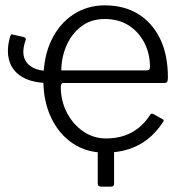

<svg xmlns="http://www.w3.org/2000/svg" viewBox="-20 -560 691 717"><path d="M207 -235Q207 -184 229.5 -140Q252 -96 290.5 -69.5Q329 -43 376 -43Q430 -43 471 -65Q512 -87 540 -130Q543 -135 545.5 -135.5Q548 -136 553 -134L587 -115Q595 -111 588 -103Q563 -65 531 -40Q499 -15 459.5 -2.5Q420 10 371 10Q304 10 252.5 -24Q201 -58 171.5 -119.5Q142 -181 142 -260Q142 -348 172 -410Q202 -472 254 -506Q306 -540 371 -540Q443 -540 495.5 -508Q548 -476 577.5 -416Q607 -356 607 -271Q607 -264 605.5 -257Q604 -250 593 -250H215Q211 -250 209 -245.5Q207 -241 207 -235ZM209 -297H523Q534 -297 537 -300Q540 -303 540 -311Q540 -359 519.5 -399.5Q499 -440 461.5 -464.5Q424 -489 371 -489Q319 -489 282.5 -460.5Q246 -432 227.5 -388Q209 -344 209 -297ZM163 -250Q102 -250 64 -272Q26 -294 14.5 -333.5Q3 -373 18 -424Q20 -429 22 -431Q24 -433 27 -431L67 -422Q79 -419 76 -411Q56 -355 81 -325Q106 -295 163 -295ZM359 137Q345 137 345 125V-23H406V124Q406 131 403.5 134Q401 137 394 137Z"/></svg>

Font: Libre Franklin Light
Style: Regular
Weight: 300
Designer: Pablo Impallari, Rodrigo Fuenzalida, Nhung Nguyen
Foundry: Impallari Type
Version: Version 3.000